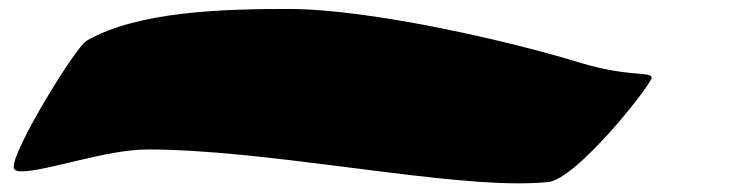

<svg xmlns="http://www.w3.org/2000/svg" viewBox="-20 -77 1715 437"><path d="M1300.8 65.9C1142.6 17.1 823.2 -56.6 636.7 -56.6C489.7 -56.6 294.4 -51.8 177.2 15.6C151.9 30.3 11.2 259.8 11.2 302.2V303.7C11.7 310.5 18.6 313 27.8 313C87.9 313 220.2 263.2 316.4 263.2C574.2 263.2 947.3 340.3 1159.2 340.3C1183.1 340.3 1205.6 339.4 1227.1 337.4C1293 331.5 1463.4 114.3 1463.4 99.6C1461.9 85 1410.6 99.1 1300.8 65.9Z"/></svg>

Font: Bodega Script
Style: Medium
Weight: 500
Italic angle: 39.7°
Version: Version 001.000